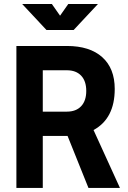

<svg xmlns="http://www.w3.org/2000/svg" viewBox="-20 -918 626 938"><path d="M60.1 0V-693.4H306.6Q418.5 -693.4 479.5 -638.7Q540.5 -584 540.5 -483.4Q540.5 -338.9 437 -282.7L565.9 0H412.1L310.1 -253.9Q308.6 -253.9 306.6 -253.9H189V0ZM189 -372.6H306.6Q351.6 -372.6 376.5 -399.2Q401.4 -425.8 401.4 -473.6Q401.4 -522 376.5 -548.3Q351.6 -574.7 306.6 -574.7H189ZM207 -771.5 88.4 -898.4H233.4L273.4 -841.3L313.5 -898.4H458.5L339.8 -771.5Z"/></svg>

Font: CaskaydiaMono NF
Style: Bold
Weight: 700
Designer: Aaron Bell
Foundry: Saja Typeworks
Version: Version 2111.001; ttfautohint (v1.8.4);Nerd Fonts 3.1.1